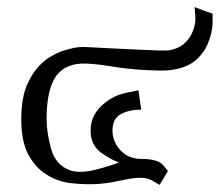

<svg xmlns="http://www.w3.org/2000/svg" viewBox="-20 -521 624 541"><path d="M579.1 -482.4Q566.4 -486.3 528.3 -501Q528.3 -501 530.3 -475.6Q532.2 -449.2 518.6 -422.9Q510.7 -408.2 497.1 -396.5Q483.4 -384.8 460 -379.9Q452.1 -377.9 421.9 -378.9Q391.6 -379.9 355.5 -381.8Q312.5 -383.8 274.4 -385.7Q237.3 -387.7 237.3 -387.7Q237.3 -387.7 213.9 -388.7Q191.4 -388.7 161.1 -378.9Q144.5 -374 127.9 -364.3Q110.4 -355.5 95.7 -340.8Q72.3 -318.4 55.7 -281.2Q40 -243.2 40 -184.6Q40 -126 57.6 -89.8Q76.2 -53.7 103.5 -34.2Q137.7 -9.8 179.7 -4.9Q222.7 0 260.7 -2.9Q280.3 -4.9 297.9 -7.8Q314.5 -11.7 327.1 -13.7Q382.8 -26.4 406.2 -13.7Q429.7 0 429.7 0Q437.5 -12.7 453.1 -39.1Q453.1 -39.1 439.5 -55.7Q424.8 -73.2 377.9 -73.2Q341.8 -73.2 319.3 -97.7Q296.9 -122.1 296.9 -153.3Q296.9 -184.6 318.4 -198.2Q340.8 -211.9 377.9 -211.9Q375 -230.5 370.1 -266.6Q370.1 -266.6 332 -258.8Q293.9 -250 263.7 -220.7Q251 -208 243.2 -191.4Q235.4 -174.8 235.4 -152.3Q235.4 -113.3 263.7 -91.8Q293 -70.3 315.4 -63.5Q289.1 -52.7 246.1 -42Q204.1 -32.2 177.7 -41Q136.7 -55.7 124 -101.6Q111.3 -147.5 111.3 -185.5Q111.3 -269.5 138.7 -307.6Q166 -344.7 225.6 -341.8Q243.2 -340.8 267.6 -337.9Q292 -334 319.3 -330.1Q370.1 -323.2 424.8 -322.3Q478.5 -320.3 514.6 -339.8Q534.2 -350.6 545.9 -366.2Q558.6 -380.9 565.4 -397.5Q578.1 -428.7 579.1 -455.1Q579.1 -482.4 579.1 -482.4Z"/></svg>

Font: BSRU BANSOMDEJ
Style: Regular
Weight: 400
Designer: Wisit Potiwat
Version: Version 1.000;PS 002.000;hotconv 1.0.70;makeotf.lib2.5.58329